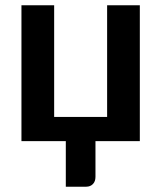

<svg xmlns="http://www.w3.org/2000/svg" viewBox="-20 -533 610 725"><path d="M508 -513V0H340.5V135Q340.5 152 330.8 162Q321 172 305.5 172H228.5V0H61V-513H184.5V-91.5H384.5V-513Z"/></svg>

Font: Lato
Style: Bold
Weight: 700
Designer: Lukasz Dziedzic with Adam Twardoch and Botio Nikoltchev
Foundry: tyPoland Lukasz Dziedzic
Version: Version 2.010; 2014-09-01; http://www.latofonts.com/; ttfaut